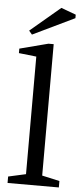

<svg xmlns="http://www.w3.org/2000/svg" viewBox="-61 -948 419 981"><g transform="rotate(5 148.5 -457.5)"><path d="M17 0V-33L107 -53V-656L17 -666V-689L163 -727H190V-53L280 -33V0ZM75 -766 59 -785 213 -915 289 -887V-869Z"/></g></svg>

Font: Manuale
Style: Regular
Weight: 400
Designer: Eduardo Tunni / Pablo Cosgaya
Foundry: Eduardo Tunni / Pablo Cosgaya
Version: Version 1.002